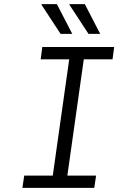

<svg xmlns="http://www.w3.org/2000/svg" viewBox="-20 -915 640 935"><path d="M89 0 98 -60H237L317 -626H178L186 -686H536L528 -626H388L308 -60H448L439 0ZM411 -750 318 -892 319 -895H393L468 -750ZM275 -750 182 -892 183 -895H257L332 -750Z"/></svg>

Font: Chivo Mono Medium ExtraLight
Style: Italic
Weight: 250
Italic angle: -8.05°
Monospace: yes
Version: Version 1.008